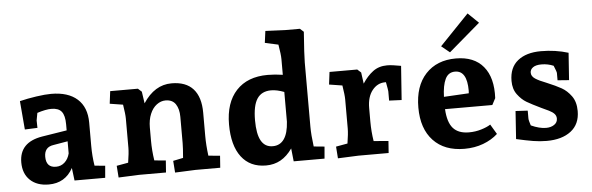

<svg xmlns="http://www.w3.org/2000/svg" viewBox="-49 -925 3404 1104"><g transform="rotate(-5 1653.0 -373.5)"><path d="M46 -130Q46 -246 178 -268L322 -291V-326Q322 -377 304 -399.5Q286 -422 245 -422Q213 -422 163 -406L155 -363L156 -320L83 -317L69 -482Q114 -493 165.5 -500.5Q217 -508 251 -508Q349 -508 402 -460.5Q455 -413 455 -324V-190Q455 -131 464 -75L525 -69L519 0H342L333 -73Q288 10 193 10Q125 10 85.5 -27.5Q46 -65 46 -130ZM243 -88Q272 -88 293 -107Q314 -126 322 -158V-228L240 -214Q212 -210 199 -194Q186 -178 186 -151Q186 -88 243 -88Z M591 -63 658 -75Q667 -131 667 -160V-329Q667 -354 658 -410L582 -422L591 -494H751L772 -475L782 -407Q848 -508 946 -508Q1029 -508 1071 -461Q1113 -414 1113 -324V-190Q1113 -137 1121 -75L1188 -69L1183 0H1040Q1022 0 922 5L917 -63L975 -75Q980 -133 980 -160V-312Q980 -357 961.5 -385Q943 -413 903 -413Q876 -413 852 -395Q828 -377 814 -343.5Q800 -310 800 -266V-190Q800 -133 809 -75L875 -69L870 0H715L596 5Z M1255 -243Q1255 -369 1319.5 -438.5Q1384 -508 1501 -508Q1543 -508 1588 -501V-591Q1588 -618 1578 -676L1501 -693L1510 -761L1625 -756H1709L1730 -737Q1720 -602 1720 -561V-190Q1720 -143 1729 -75L1791 -69L1785 0H1607L1599 -75Q1569 -32 1531.5 -11Q1494 10 1447 10Q1355 10 1305 -56Q1255 -122 1255 -243ZM1495 -97Q1537 -97 1560.5 -130.5Q1584 -164 1588 -230V-402Q1546 -418 1513 -418Q1458 -418 1432 -378.5Q1406 -339 1406 -254Q1406 -175 1428 -136Q1450 -97 1495 -97Z M1857 -63 1924 -75Q1933 -131 1933 -160V-329Q1933 -354 1924 -410L1848 -422L1857 -494H2017L2038 -475L2047 -410Q2074 -452 2108 -477.5Q2142 -503 2190 -503Q2218 -503 2270 -493L2256 -297L2184 -300V-354Q2184 -360 2175 -407H2170Q2126 -407 2096 -369.5Q2066 -332 2066 -267V-190Q2066 -132 2075 -76L2160 -69L2155 0H1981L1862 5Z M2348 -245Q2348 -369 2412.5 -438.5Q2477 -508 2587 -508Q2692 -508 2745.5 -443.5Q2799 -379 2793 -261L2773 -223H2500Q2504 -147 2534.5 -112.5Q2565 -78 2626 -78Q2663 -78 2697.5 -88.5Q2732 -99 2751 -112L2785 -55Q2750 -23 2700.5 -4.5Q2651 14 2592 14Q2477 14 2412.5 -54.5Q2348 -123 2348 -245ZM2644 -302Q2645 -307 2645 -317Q2645 -433 2576 -433Q2537 -433 2519.5 -396.5Q2502 -360 2500 -294ZM2509 -585 2677 -760 2738 -701 2557 -546Z M2892 -16 2903 -177 2973 -173V-128Q2973 -117 2983 -87Q3031 -65 3070 -65Q3098 -65 3117 -78Q3136 -91 3136 -113Q3136 -129 3125.5 -140.5Q3115 -152 3094.5 -162Q3074 -172 3052 -182Q2998 -208 2970 -224.5Q2942 -241 2918.5 -272.5Q2895 -304 2895 -351Q2895 -428 2944 -467.5Q2993 -507 3078 -507Q3162 -507 3236 -484L3225 -327L3159 -332V-374Q3159 -381 3144 -417Q3111 -431 3075 -431Q3042 -431 3025.5 -419Q3009 -407 3009 -389Q3009 -368 3031 -353.5Q3053 -339 3095 -323Q3148 -301 3179 -283.5Q3210 -266 3234.5 -232.5Q3259 -199 3259 -146Q3259 -70 3207 -30Q3155 10 3067 10Q3028 10 2988.5 3.5Q2949 -3 2892 -16Z"/></g></svg>

Font: Andada Pro ExtraBold
Style: Regular
Weight: 800
Designer: Carolina Giovagnoli
Foundry: Huerta Tipografica
Version: Version 3.005; ttfautohint (v1.8.4)